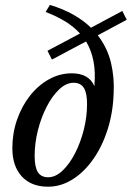

<svg xmlns="http://www.w3.org/2000/svg" viewBox="-20 -730 523 762"><path d="M186 -493.5 168.5 -528.5 297.5 -597Q273 -624 238.8 -645Q204.5 -666 161 -682.5L178 -710.5Q231 -694.5 271.5 -671.5Q312 -648.5 341 -620L465.5 -686.5L483 -651.5L368 -590Q406.5 -540 420.5 -480.8Q434.5 -421.5 431 -359.5Q428.5 -283 407 -215.8Q385.5 -148.5 349.5 -97.5Q313.5 -46.5 267.5 -17.8Q221.5 11 170.5 11Q104 11 66.5 -29.8Q29 -70.5 29 -142Q29 -201 47.5 -254.5Q66 -308 98.5 -349.5Q131 -391 173.8 -415Q216.5 -439 265 -439Q333 -439 354.5 -388Q359.5 -443.5 351 -487.2Q342.5 -531 321.5 -565.5ZM171 -26.5Q200.5 -26.5 228.2 -52.8Q256 -79 278 -122Q300 -165 312.8 -216Q325.5 -267 325.5 -316.5Q325.5 -361 312.8 -381.2Q300 -401.5 272 -401.5Q242.5 -401.5 214.8 -375.2Q187 -349 165 -306Q143 -263 130.2 -212Q117.5 -161 117.5 -111.5Q117.5 -67 130.2 -46.8Q143 -26.5 171 -26.5Z"/></svg>

Font: Newsreader Text Medium
Style: Italic
Weight: 500
Italic angle: -17°
Designer: Hugues Gentile
Foundry: Production Type
Version: Version 1.001